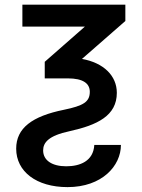

<svg xmlns="http://www.w3.org/2000/svg" viewBox="-20 -565 592 802"><path d="M73.5 -545.5V-453.8H334.5L166.9 -306.8V-237.6H263.1C327.4 -237.6 355.1 -216.3 355.1 -181.5C355.1 -139.2 327.8 -123.2 247.2 -106.5C114.3 -79.5 47.6 -30.2 47.6 56.1C47.6 151.3 131.7 216.6 262.1 216.6C406.2 216.6 485.1 127.8 485.1 40.5H373.9C370 108.7 313.2 129.6 256.7 129.6C198.2 129.6 160.2 105.5 160.2 63.2C160.2 30.9 182.2 1.8 270.6 -17C386.7 -42.6 468 -81.7 468 -177.2C468 -248.2 413.4 -302.6 322.4 -318.9L503.6 -477.3V-545.5Z"/></svg>

Font: Magic Ui Pro Medium
Style: Regular
Weight: 500
Designer: Stefan Endress, Andreas Faust
Version: Version 1.000;FEAKit 1.0